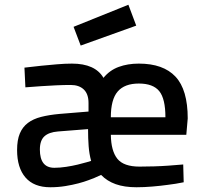

<svg xmlns="http://www.w3.org/2000/svg" viewBox="-20 -778 868 809"><path d="M568 -76Q597 -76 629.5 -77Q662 -78 689 -80Q721 -82 752 -85L754 -10Q720 -3 686 1Q657 5 622 8Q587 11 555 11Q504 11 467.5 -2Q431 -15 406 -41L377 -28Q369 -25 352 -18.5Q335 -12 310.5 -5.5Q286 1 255.5 6Q225 11 192 11Q123 11 87.5 -30Q52 -71 52 -146Q52 -188 63.5 -215.5Q75 -243 97.5 -260Q120 -277 153.5 -285.5Q187 -294 231 -298L353 -308V-344Q353 -382 333 -401Q313 -420 278 -420Q250 -420 217 -418.5Q184 -417 155 -415Q121 -412 87 -410L83 -493Q118 -497 154 -501Q184 -504 219 -507Q254 -510 283 -510Q381 -510 416 -450Q442 -482 480 -496Q518 -510 565 -510Q668 -510 719.5 -455Q771 -400 771 -279L765 -210H447Q448 -142 474.5 -109Q501 -76 568 -76ZM209 -71Q232 -71 258.5 -75Q285 -79 307.5 -84.5Q330 -90 345.5 -94.5Q361 -99 364 -100Q356 -129 353.5 -162Q351 -195 351 -234L224 -224Q186 -221 167 -203.5Q148 -186 148 -148Q148 -71 209 -71ZM677 -284Q677 -362 651 -394Q625 -426 565 -426Q505 -426 476 -392.5Q447 -359 447 -284ZM521 -758 554 -670 320 -586 290 -665Z"/></svg>

Font: Panefresco 600wt
Style: Regular
Weight: 600
Designer: Campivisivi
Foundry: Campivisivi & Chank Co
Version: Version 1.001